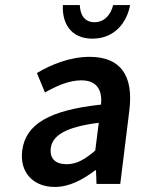

<svg xmlns="http://www.w3.org/2000/svg" viewBox="-20 -728 563 760"><path d="M68 -132C57 -46 111 12 197 12C255 12 308 -17 357 -54H360L362 0H456L492 -291C509 -428 458 -503 335 -503C257 -503 184 -473 126 -439L158 -362C204 -388 253 -410 302 -410C368 -410 385 -366 380 -314C176 -292 81 -237 68 -132ZM181 -141C187 -190 236 -225 371 -242L357 -132C317 -98 284 -78 244 -78C203 -78 176 -97 181 -141ZM346 -575C436 -575 483 -642 495 -708H428C419 -672 395 -640 354 -640C313 -640 297 -672 296 -708H229C225 -642 256 -575 346 -575Z"/></svg>

Font: Falling Sky
Style: Obl
Weight: 400
Designer: Paul D. Hunt
Foundry: Adobe Systems Incorporated
Version: Version 1.02